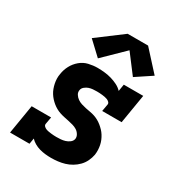

<svg xmlns="http://www.w3.org/2000/svg" viewBox="-184 -903 967 1035"><g transform="rotate(30 300.0 -385.0)"><path d="M285 8Q267 8 248.5 6Q230 4 212.5 -1Q195 -6 179.5 -15Q164 -24 153 -36L147 0H26L56 -181H177L169 -136Q168 -128 174 -122Q180 -116 187.5 -113Q195 -110 203.5 -108.5Q212 -107 220.5 -106Q229 -105 237.5 -104.5Q246 -104 254 -104Q267 -104 280.5 -105Q294 -106 307.5 -110Q321 -114 333 -123Q345 -132 348 -146Q350 -160 342 -173Q334 -186 322 -193.5Q310 -201 295.5 -205Q281 -209 267 -212Q253 -215 238.5 -218Q224 -221 210.5 -225.5Q197 -230 184.5 -237Q172 -244 161 -253Q150 -262 140.5 -272.5Q131 -283 123.5 -295Q116 -307 111 -320.5Q106 -334 103 -348.5Q100 -363 99.5 -378Q99 -393 102 -408Q106 -436 119.5 -461.5Q133 -487 155.5 -506Q178 -525 206 -531.5Q234 -538 261 -538Q283 -538 305.5 -535.5Q328 -533 348.5 -527Q369 -521 388 -511.5Q407 -502 421 -487L428 -530H549L519 -349H398L406 -394Q407 -402 401 -408Q395 -414 387.5 -417Q380 -420 372 -421.5Q364 -423 355.5 -424Q347 -425 338.5 -425.5Q330 -426 322 -426Q309 -426 296.5 -425Q284 -424 272 -420Q260 -416 249 -407Q238 -398 236 -386Q233 -371 241 -358.5Q249 -346 260.5 -338Q272 -330 286 -325.5Q300 -321 314.5 -318Q329 -315 343.5 -312.5Q358 -310 371.5 -305.5Q385 -301 397.5 -294Q410 -287 421 -278Q432 -269 441.5 -259Q451 -249 458.5 -237Q466 -225 471.5 -212Q477 -199 480 -184.5Q483 -170 483.5 -155Q484 -140 482 -125Q478 -104 468.5 -84Q459 -64 443.5 -48Q428 -32 408.5 -20.5Q389 -9 368.5 -3Q348 3 327 5.5Q306 8 285 8ZM236 -583 153 -661 309 -778H436L548 -655L450 -590L362 -706Z"/></g></svg>

Font: Iosevka Curly Slab HvExObl
Style: Regular
Weight: 900
Width: 7
Italic angle: -9°
Monospace: yes
Designer: Belleve Invis
Foundry: Belleve Invis
Version: Version 11.1.0; ttfautohint (v1.8.3)